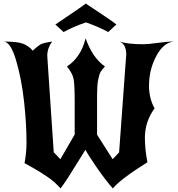

<svg xmlns="http://www.w3.org/2000/svg" viewBox="-25 -965 992 1072"><path d="M605 87Q565 42 517.5 -26.5Q470 -95 452 -129Q448 -123 415.5 -70Q383 -17 356 25Q329 67 313 87Q296 68 277 51Q258 34 232.5 17.5Q207 1 193 -8Q179 -17 148.5 -34Q118 -51 112 -54Q123 -113 123 -170Q123 -276 109 -401Q95 -526 64.5 -629Q34 -732 -5 -733Q72 -733 103.5 -721Q135 -709 158 -682Q170 -694 180 -701.5Q190 -709 196.5 -714Q203 -719 213 -722Q223 -725 227 -726Q231 -727 245 -729.5Q259 -732 266 -733Q239 -696 239 -654Q239 -642 240 -636L275 -115L312 -76L392 -214V-400Q392 -498 385 -528Q378 -558 349 -594Q427 -645 453 -751Q492 -641 561 -594Q545 -577 537 -564Q529 -551 523 -519.5Q517 -488 517 -437V-213L604 -76L640 -114L678 -636Q680 -650 680 -659Q680 -719 642 -733Q690 -718 773 -718Q802 -718 855 -725.5Q908 -733 947 -733Q889 -729 848 -653Q807 -577 807 -486Q807 -416 838 -360Q784 -286 784 -196Q784 -132 798 -59Q649 34 605 87ZM625 -828Q616 -821 609.5 -814.5Q603 -808 595 -800.5Q587 -793 579 -786Q527 -815 455 -840Q384 -816 330 -786Q321 -794 308 -806.5Q295 -819 284 -828Q301 -840 361.5 -880.5Q422 -921 454 -945Q602 -848 625 -828Z"/></svg>

Font: NewRocker
Style: Regular
Weight: 400
Designer: Pablo Impallari, Brenda Gallo, Rodrigo Fuenzalida
Foundry: Pablo Impallari, Brenda Gallo, Rodrigo Fuenzalida
Version: Version 1.000